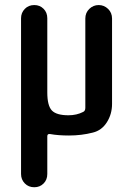

<svg xmlns="http://www.w3.org/2000/svg" viewBox="-20 -540 540 779"><path d="M119.1 219.7Q95.7 219.7 80.6 204.1Q65.4 188.5 65.4 166V-465.8Q65.4 -488.3 80.6 -503.9Q95.7 -519.5 119.1 -519.5Q141.6 -519.5 156.7 -504.4Q171.9 -489.3 171.9 -465.8V-165Q171.9 -111.3 190.4 -91.8Q209 -72.3 257.8 -72.3Q291 -72.3 317.4 -85.9Q326.2 -89.8 326.2 -102.5V-464.8Q326.2 -488.3 342.3 -503.9Q358.4 -519.5 380.4 -519.5Q402.3 -519.5 418.5 -503.9Q434.6 -488.3 434.6 -464.8V-118.2Q434.6 -77.1 413.6 -43.9Q392.6 -10.7 356.4 -2Q310.5 9.8 259.8 9.8Q215.8 9.8 183.6 3.9Q171.9 2 171.9 12.7V166Q171.9 189.5 156.7 204.6Q141.6 219.7 119.1 219.7Z"/></svg>

Font: Rounded-X Mgen+ 1mn medium
Style: Regular
Weight: 500
Designer: [Source Han Sans]
Ryoko NISHIZUKA  (kana & ideographs); Paul D. Hunt (Latin, Greek & Cyrillic); Wenlong ZHANG  (bopomofo
Version: Version 1.059.20150602